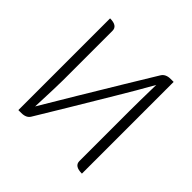

<svg xmlns="http://www.w3.org/2000/svg" viewBox="-181 -904 1079 1079"><g transform="rotate(45 358.5 -364.5)"><path d="M106 0V-729Q165 -729 165 -689V-297Q165 -249 158 -81Q217 -179 281 -287Q346 -396 425 -526Q505 -656 532 -702Q548 -729 588 -729H611V0Q551 0 551 -40V-437Q551 -508 554 -648Q499 -550 434 -442Q370 -334 291 -203Q212 -73 184 -26Q169 0 129 0Z"/></g></svg>

Font: Swei Half Moon CJK SC
Style: Light
Weight: 300
Version: Version 2.071